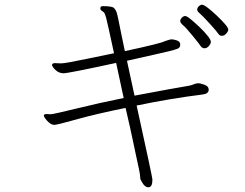

<svg xmlns="http://www.w3.org/2000/svg" viewBox="-20 -740 1040 815"><path d="M900 -674Q920 -655 934.5 -638.5Q949 -622 949 -614.5Q949 -607 940.5 -597.5Q932 -588 922 -588Q912 -588 906.5 -597Q901 -606 869.5 -640.5Q838 -675 827.5 -683.5Q817 -692 817 -699.5Q817 -707 824 -713.5Q831 -720 838 -720Q845 -720 862.5 -706.5Q880 -693 900 -674ZM627 22Q627 55 610 55Q594 55 582 32Q578 24 576.5 21.5Q575 19 575 10.5Q575 2 569.5 -24Q564 -50 557.5 -79.5Q551 -109 542.5 -150.5Q534 -192 513 -282Q386 -256 304 -233Q222 -210 211 -210Q200 -210 189.5 -218.5Q179 -227 172.5 -236.5Q166 -246 166 -248Q166 -256 176 -256L194 -255Q206 -255 303.5 -279Q401 -303 505 -324L473 -473Q270 -429 250 -429Q230 -429 215.5 -443Q201 -457 201 -464.5Q201 -472 214 -472L240 -471Q257 -471 352.5 -491Q448 -511 464 -514Q435 -649 430 -666.5Q425 -684 420.5 -688Q416 -692 411 -695Q406 -698 406 -705V-706Q407 -714 416 -714Q457 -714 464.5 -705.5Q472 -697 475 -688Q478 -679 483 -654.5Q488 -630 495 -595Q502 -560 510 -523Q664 -556 679 -565Q701 -573 709 -573Q717 -573 730.5 -568.5Q744 -564 745 -553V-550Q745 -537 732 -532.5Q719 -528 701.5 -523.5Q684 -519 632 -507.5Q580 -496 519 -482L551 -334Q710 -364 787 -377Q795 -379 803 -382.5Q811 -386 820 -386.5Q829 -387 846 -381Q863 -375 865 -365L866 -360Q866 -342 841 -339Q704 -322 560 -292Q627 13 627 22ZM827 -625Q847 -606 861 -588.5Q875 -571 875 -562.5Q875 -554 866.5 -544.5Q858 -535 848 -535Q838 -535 831 -545.5Q824 -556 797 -589Q770 -622 757.5 -632.5Q745 -643 745 -650.5Q745 -658 752 -665Q759 -672 766 -672Q773 -672 790 -658Q807 -644 827 -625Z"/></svg>

Font: ToneOZ-Pinyin-WenKai-Light
Style: Light
Weight: 300
Designer: Fontworks Inc.
Foundry: ToneOZ
Version: Version 0.240331